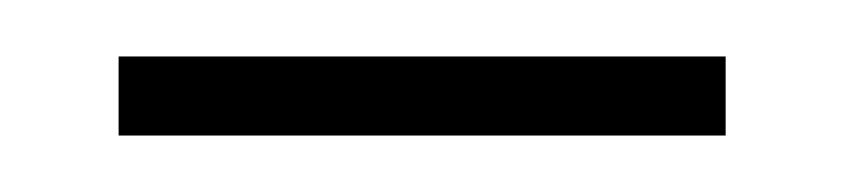

<svg xmlns="http://www.w3.org/2000/svg" viewBox="-20 -307 298 68"><path d="M22 -259H237V-287H22Z"/></svg>

Font: Noto Serif Hebrew Condensed Thin
Style: Regular
Weight: 100
Width: 3
Designer: Monotype Design Team
Foundry: Monotype Imaging Inc.
Version: Version 2.004